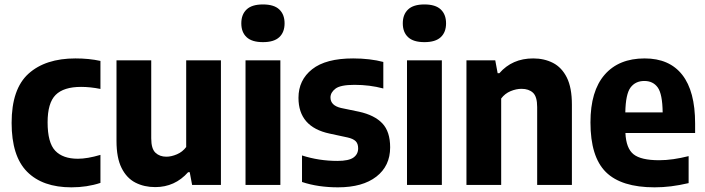

<svg xmlns="http://www.w3.org/2000/svg" viewBox="-20 -812 3097 843"><path d="M293.5 10.5Q167 10.5 99 -58Q31 -126.5 31 -272.5Q31 -421.5 105.2 -488.5Q179.5 -555.5 311.5 -555.5Q371 -555.5 421 -544.5V-421.5Q376.5 -430.5 336 -430.5Q259.5 -430.5 224.2 -395.2Q189 -360 189 -275Q189 -185.5 222.5 -150.2Q256 -115 322 -115Q363.5 -115 421 -132V-9Q362 10.5 293.5 10.5Z M661.5 9.5Q613 9.5 574.5 -10.2Q536 -30 513.8 -74.5Q491.5 -119 491.5 -193V-547H644V-204.5Q644 -159 662.5 -141.5Q681 -124 710.5 -124Q732 -124 756.8 -134.5Q781.5 -145 797.5 -166.5V-547H950V0H823.5L813 -56H806Q748 9.5 661.5 9.5Z M1058 0V-547H1211V0ZM1134.5 -627Q1086 -627 1062.8 -648.8Q1039.5 -670.5 1039.5 -709.5Q1039.5 -748.5 1062.8 -770.5Q1086 -792.5 1134.5 -792.5Q1183 -792.5 1206.2 -770.5Q1229.5 -748.5 1229.5 -709.5Q1229.5 -670.5 1206.2 -648.8Q1183 -627 1134.5 -627Z M1464 10.5Q1421.5 10.5 1381.8 4.8Q1342 -1 1306 -13V-129.5Q1380.5 -105.5 1461.5 -105.5Q1511 -105.5 1531.8 -120.2Q1552.5 -135 1552.5 -160.5Q1552.5 -181.5 1541.5 -192.2Q1530.5 -203 1506 -208.5L1427 -225.5Q1290.5 -254.5 1290.5 -382.5Q1290.5 -460.5 1350.5 -508Q1410.5 -555.5 1530.5 -555.5Q1567.5 -555.5 1601.2 -551.5Q1635 -547.5 1663 -540V-423.5Q1603.5 -439.5 1536.5 -439.5Q1475 -439.5 1453 -422.8Q1431 -406 1431 -384Q1431 -349 1477 -338L1556.5 -321.5Q1624.5 -306.5 1658.8 -270.2Q1693 -234 1693 -165Q1693 -83.5 1632.5 -36.5Q1572 10.5 1464 10.5Z M1767 0V-547H1920V0ZM1843.5 -627Q1795 -627 1771.8 -648.8Q1748.5 -670.5 1748.5 -709.5Q1748.5 -748.5 1771.8 -770.5Q1795 -792.5 1843.5 -792.5Q1892 -792.5 1915.2 -770.5Q1938.5 -748.5 1938.5 -709.5Q1938.5 -670.5 1915.2 -648.8Q1892 -627 1843.5 -627Z M2028 0V-547H2154.5L2165 -490.5H2172.5Q2229 -555.5 2321 -555.5Q2369.5 -555.5 2408 -535.8Q2446.5 -516 2468.8 -471.5Q2491 -427 2491 -352.5V0H2338.5V-342Q2338.5 -388 2320 -405Q2301.5 -422 2270 -422Q2246.5 -422 2221.8 -411.8Q2197 -401.5 2180.5 -379.5V0Z M2854 10.5Q2708 10.5 2640.2 -56.5Q2572.5 -123.5 2572.5 -274.5Q2572.5 -412.5 2634.8 -484Q2697 -555.5 2810.5 -555.5Q2919 -555.5 2975.5 -483.5Q3032 -411.5 3032 -270V-228H2726Q2729 -160.5 2761.8 -134.5Q2794.5 -108.5 2874 -108.5Q2904 -108.5 2936.8 -113.2Q2969.5 -118 3003.5 -126.5V-8Q2962.5 1.5 2926.5 6Q2890.5 10.5 2854 10.5ZM2809 -456.5Q2770 -456.5 2748.5 -427.8Q2727 -399 2725.5 -318.5H2889.5Q2888.5 -399 2868 -427.8Q2847.5 -456.5 2809 -456.5Z"/></svg>

Font: Encode Sans SmCnd
Style: Bold
Weight: 700
Width: 4
Designer: Multiple Designers
Foundry: Impallari Type
Version: Version 3.002; ttfautohint (v1.8.3) -l 8 -r 50 -G 200 -x 14 